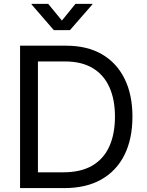

<svg xmlns="http://www.w3.org/2000/svg" viewBox="-20 -961 751 981"><path d="M309.1 0H133.3V-80.6H303.2Q392.6 -80.6 451.2 -114.7Q509.8 -148.9 538.6 -212.9Q567.4 -276.9 567.4 -365.2Q567.4 -452.6 538.8 -515.9Q510.3 -579.1 453.6 -613Q397 -647 312 -647H129.4V-727.5H318.4Q424.8 -727.5 500.2 -684.1Q575.7 -640.6 616.2 -559.3Q656.7 -478 656.7 -365.2Q656.7 -251.5 616 -169.7Q575.2 -87.9 497.6 -43.9Q419.9 0 309.1 0ZM173.8 -727.5V0H82.5V-727.5ZM226.1 -941.4 296.4 -856 365.7 -941.4H452.1V-938.5L337.4 -807.1H254.9L141.1 -938.5V-941.4Z"/></svg>

Font: Inter 20pt
Style: Regular
Weight: 400
Version: Version 4.001;git-66647c0bb